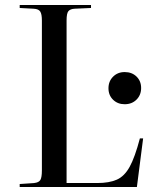

<svg xmlns="http://www.w3.org/2000/svg" viewBox="-20 -750 629 770"><path d="M59 0V-12L117 -16Q136 -18 142 -28.5Q148 -39 148 -67V-668Q148 -693 141.5 -703.5Q135 -714 115 -715L59 -718V-730H345V-718L279 -715Q262 -714 254.5 -705.5Q247 -697 247 -668V-16H370Q418 -16 448.5 -29.5Q479 -43 500 -81Q521 -119 541 -195H554L529 0ZM480 -332Q452 -332 433.5 -350Q415 -368 415 -396Q415 -424 433.5 -442.5Q452 -461 480 -461Q509 -461 527.5 -443Q546 -425 546 -397Q546 -369 527.5 -350.5Q509 -332 480 -332Z"/></svg>

Font: Literata 72pt
Style: Regular
Weight: 400
Designer: Latin by Veronika Burian and Jose Scaglione. Greek by Irene Vlachou. Cyrillic by Vera Evstafieva.
Foundry: TypeTogether
Version: Version 3.002